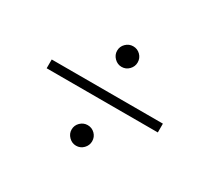

<svg xmlns="http://www.w3.org/2000/svg" viewBox="-110 -807 970 890"><g transform="rotate(30 375.0 -362.0)"><path d="M430 -151Q430 -129 414 -112.5Q398 -96 375 -96Q353 -96 336.5 -112.5Q320 -129 320 -151Q320 -174 336.5 -190Q353 -206 375 -206Q398 -206 414 -190Q430 -174 430 -151ZM673 -339H78V-386H673ZM430 -573Q430 -551 414 -534.5Q398 -518 375 -518Q353 -518 336.5 -534.5Q320 -551 320 -573Q320 -596 336.5 -612Q353 -628 375 -628Q398 -628 414 -612Q430 -596 430 -573Z"/></g></svg>

Font: Kaisei Tokumin
Style: Regular
Weight: 400
Designer: Font-Kai, 金井和夫
Foundry: KAZUO KANAI
Version: Version 5.003